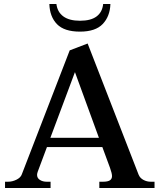

<svg xmlns="http://www.w3.org/2000/svg" viewBox="-20 -933 792 953"><path d="M225 -913H260Q265 -873 294.5 -851.5Q324 -830 377 -830Q431 -830 459.5 -851.5Q488 -873 492 -913H528Q526 -852 490 -814Q454 -776 377 -776Q299 -776 263 -813Q227 -850 225 -913ZM747 -31V0H473V-31H491Q515 -31 525.5 -38Q536 -45 536 -59Q536 -72 526 -100L488 -203H213L167 -80Q164 -71 164 -65Q164 -49 178 -40Q192 -31 212 -31H231V0H5V-31H20Q41 -31 61.5 -41Q82 -51 88 -67L326 -683L415 -717L668 -66Q675 -49 692 -40Q709 -31 728 -31ZM471 -249 352 -575 230 -249Z"/></svg>

Font: Taviraj Medium
Style: Regular
Weight: 500
Designer: Katatrad Team
Foundry: CadsonDemak
Version: Version 1.001